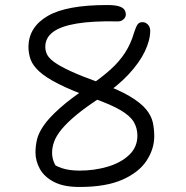

<svg xmlns="http://www.w3.org/2000/svg" viewBox="-20 -731 740 763"><path d="M296 12Q232 12 193.5 -8.5Q155 -29 138 -60.5Q121 -92 121 -125Q121 -151 127 -176.5Q133 -202 153.5 -232Q174 -262 217 -300.5Q260 -339 334 -389Q384 -423 419 -454.5Q454 -486 477 -521.5Q500 -557 513 -602Q520 -624 526.5 -633.5Q533 -643 546 -643Q559 -643 568 -633Q577 -623 577 -609Q577 -572 556 -527.5Q535 -483 491.5 -436Q448 -389 379 -343Q322 -306 284.5 -275Q247 -244 225.5 -218Q204 -192 195.5 -169Q187 -146 187 -124Q187 -102 196 -82.5Q205 -63 224 -40L172 -94Q195 -73 225 -63Q255 -53 296 -53Q355 -53 407.5 -68.5Q460 -84 493 -115Q526 -146 526 -192Q526 -222 511.5 -246.5Q497 -271 458.5 -293.5Q420 -316 349 -341Q265 -371 213.5 -397Q162 -423 136 -447Q110 -471 101.5 -495Q93 -519 93 -547Q95 -624 169.5 -667.5Q244 -711 405 -711Q435 -711 451 -706.5Q467 -702 473.5 -693.5Q480 -685 480 -673Q480 -662 470 -653.5Q460 -645 446 -646Q349 -648 285.5 -637.5Q222 -627 191 -604Q160 -581 160 -545Q160 -530 166.5 -515.5Q173 -501 194.5 -485Q216 -469 259 -449Q302 -429 374 -403Q451 -375 495.5 -348.5Q540 -322 561 -296Q582 -270 587.5 -243.5Q593 -217 593 -190Q593 -139 562.5 -92.5Q532 -46 466.5 -17Q401 12 296 12Z"/></svg>

Font: Shantell Sans Light
Style: Regular
Weight: 300
Designer: Stephen Nixon, Anya Danilova, Shantell Martin
Foundry: Arrow Type
Version: Version 1.011;[c5ecc13dd]